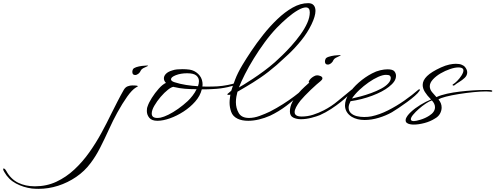

<svg xmlns="http://www.w3.org/2000/svg" viewBox="-583 -747 3138 1216"><path d="M273 -272Q255 -272 255 -292Q255 -300 259 -308Q263 -316 279.5 -321.5Q296 -327 315.5 -329.5Q335 -332 346 -332Q355 -332 355 -331Q355 -329 345 -325Q335 -321 324 -315Q313 -309 309 -301Q304 -288 293.5 -280Q283 -272 273 -272ZM-339 449Q-349 449 -359.5 448.5Q-370 448 -381 447Q-435 440 -482 415Q-529 390 -556 342Q-563 331 -563 324Q-563 320 -560 320Q-552 320 -543 336Q-515 387 -468.5 410Q-422 433 -362 433Q-288 433 -226 404Q-164 375 -112 326.5Q-60 278 -17.5 218Q25 158 59.5 94.5Q94 31 122 -27Q139 -61 160.5 -103Q182 -145 201 -178Q211 -195 226 -200.5Q241 -206 254 -206Q275 -206 282.5 -204.5Q290 -203 290 -201Q290 -199 285 -197Q280 -195 278 -193Q253 -178 222.5 -135Q192 -92 160 -34Q133 15 106.5 73.5Q80 132 51.5 188Q23 244 -10 287Q-47 337 -100.5 373.5Q-154 410 -215 429.5Q-276 449 -339 449Z M414 18Q378 18 362.5 -1Q347 -20 347 -44Q347 -52 348 -59.5Q349 -67 352 -74Q359 -96 378.5 -127Q398 -158 422.5 -185.5Q447 -213 468 -222Q455 -235 455 -251Q455 -266 468 -279.5Q481 -293 508 -301Q522 -306 538.5 -307.5Q555 -309 573 -309Q596 -309 618 -306Q649 -301 672 -279Q695 -257 699 -226Q701 -213 699 -199Q716 -198 733 -198.5Q750 -199 765 -199Q795 -199 827.5 -203.5Q860 -208 887.5 -215Q915 -222 929 -229Q936 -233 940 -233Q944 -233 944 -230Q944 -223 928 -216Q906 -206 860.5 -195.5Q815 -185 765 -183Q752 -182 734 -181.5Q716 -181 695 -181Q685 -140 653.5 -104Q622 -68 579.5 -40.5Q537 -13 493 2.5Q449 18 414 18ZM671 -201Q677 -218 677 -233Q677 -254 660.5 -268.5Q644 -283 602 -283Q562 -283 531 -271Q500 -259 500 -245Q500 -233 523 -226Q557 -215 595.5 -209Q634 -203 671 -201ZM413 0Q418 0 423 -0.5Q428 -1 434 -2Q454 -6 483.5 -20.5Q513 -35 545.5 -58Q578 -81 606 -107Q621 -121 636.5 -141Q652 -161 662 -182Q622 -182 587 -185Q552 -188 524 -195Q523 -194 520 -196Q518 -196 517 -197Q504 -197 481 -179Q458 -161 434.5 -133.5Q411 -106 394.5 -77.5Q378 -49 378 -28Q378 0 413 0Z M989 18Q949 18 922 5Q891 -10 881 -39Q871 -68 871 -96Q871 -111 873 -124.5Q875 -138 876 -148Q872 -146 866 -146Q861 -146 857.5 -148Q854 -150 860 -154Q864 -157 871 -163Q878 -169 882 -173Q890 -200 906 -242.5Q922 -285 952 -335Q974 -372 1008 -423Q1042 -474 1084 -527Q1126 -580 1173.5 -625.5Q1221 -671 1270.5 -699Q1320 -727 1369 -727Q1392 -727 1403.5 -714Q1415 -701 1415 -678Q1415 -645 1390 -593Q1364 -539 1324.5 -490.5Q1285 -442 1243.5 -403Q1202 -364 1169 -335Q1116 -289 1066.5 -255.5Q1017 -222 979 -200Q941 -178 921 -166Q917 -152 914 -134.5Q911 -117 911 -100Q911 -62 929 -31Q947 0 994 0Q1026 0 1061.5 -13Q1097 -26 1126 -40Q1169 -62 1209 -87.5Q1249 -113 1279.5 -136Q1310 -159 1324 -172Q1328 -176 1330 -176Q1331 -176 1331 -174Q1331 -165 1323 -157Q1281 -115 1231.5 -77.5Q1182 -40 1127 -14Q1093 1 1057.5 9.5Q1022 18 989 18ZM930 -193Q938 -197 961.5 -211.5Q985 -226 1018.5 -248Q1052 -270 1088.5 -297Q1125 -324 1158 -353Q1177 -370 1205 -397Q1233 -424 1263 -457.5Q1293 -491 1319.5 -527.5Q1346 -564 1362.5 -600.5Q1379 -637 1379 -669Q1379 -700 1354 -700Q1334 -700 1303 -682Q1272 -664 1237.5 -634.5Q1203 -605 1170 -571Q1130 -529 1093 -478.5Q1056 -428 1024 -376Q992 -324 968 -276.5Q944 -229 930 -193Z M1493 -338Q1475 -338 1475 -358Q1475 -366 1479 -374Q1482 -382 1499 -387.5Q1516 -393 1535.5 -395.5Q1555 -398 1566 -398Q1575 -398 1575 -397Q1575 -395 1565 -391Q1555 -387 1544 -381Q1533 -375 1529 -367Q1524 -354 1513.5 -346Q1503 -338 1493 -338ZM1323 8Q1295 8 1274 -2.5Q1253 -13 1253 -41Q1253 -71 1268 -100Q1283 -129 1304 -153.5Q1325 -178 1345.5 -196.5Q1366 -215 1376 -224Q1367 -226 1379 -242Q1391 -258 1414 -268Q1420 -270 1425 -270Q1436 -270 1447.5 -265Q1459 -260 1459 -251Q1459 -246 1455 -241Q1451 -236 1447 -233Q1439 -227 1422 -212Q1405 -197 1385 -178Q1365 -159 1347.5 -140.5Q1330 -122 1320 -110Q1283 -63 1283 -37Q1283 -9 1328 -9Q1365 -9 1400.5 -20.5Q1436 -32 1467 -48Q1516 -73 1558 -108.5Q1600 -144 1645 -180Q1647 -181 1650 -181Q1653 -181 1653 -178Q1653 -175 1649 -170Q1643 -162 1624 -143.5Q1605 -125 1576.5 -102Q1548 -79 1513.5 -56.5Q1479 -34 1443 -18Q1424 -10 1389.5 -1Q1355 8 1323 8Z M1726 13Q1703 13 1682.5 8Q1662 3 1645 -7Q1623 -21 1612.5 -39.5Q1602 -58 1602 -79Q1602 -114 1626 -152Q1650 -190 1689.5 -224.5Q1729 -259 1773 -282Q1799 -296 1825 -302Q1851 -308 1871 -308Q1904 -308 1914.5 -295.5Q1925 -283 1925 -267Q1925 -248 1913.5 -231Q1902 -214 1880 -197Q1841 -166 1774.5 -141Q1708 -116 1637 -106Q1632 -96 1628.5 -86Q1625 -76 1625 -66Q1625 -44 1639.5 -30.5Q1654 -17 1676.5 -11.5Q1699 -6 1723 -6Q1735 -6 1747 -7Q1759 -8 1769 -10Q1821 -21 1874.5 -48Q1928 -75 1978 -110Q2028 -145 2068 -180Q2070 -181 2073 -181Q2077 -181 2077 -179Q2077 -176 2073 -171Q2066 -159 2044.5 -140Q2023 -121 1995.5 -101Q1968 -81 1942 -63.5Q1916 -46 1899 -36Q1862 -15 1816 -1Q1770 13 1726 13ZM1646 -123Q1669 -128 1701 -136.5Q1733 -145 1767.5 -157.5Q1802 -170 1831 -185.5Q1860 -201 1876 -219Q1892 -236 1892 -254Q1892 -262 1886 -267.5Q1880 -273 1862 -273Q1841 -273 1812 -260Q1783 -247 1751.5 -225Q1720 -203 1692 -176.5Q1664 -150 1646 -123Z M2038 42Q2032 42 2026 41.5Q2020 41 2015 40Q2003 38 1994.5 32Q1986 26 1986 15Q1986 9 1987 6Q1994 -14 2019 -37.5Q2044 -61 2079 -82.5Q2114 -104 2147 -117Q2122 -142 2108 -164.5Q2094 -187 2094 -209Q2094 -238 2121.5 -265Q2149 -292 2210 -320Q2239 -333 2262.5 -338Q2286 -343 2304 -343Q2327 -343 2341 -337Q2355 -331 2361 -324Q2376 -306 2376 -289Q2376 -269 2360 -254Q2344 -239 2325.5 -228Q2307 -217 2298 -209Q2294 -205 2289 -205Q2285 -205 2283.5 -208Q2282 -211 2286 -213Q2297 -219 2312.5 -234.5Q2328 -250 2340 -269Q2352 -288 2352 -301Q2352 -308 2348 -312Q2340 -320 2320 -320Q2298 -320 2267 -309.5Q2236 -299 2207 -282Q2178 -265 2158.5 -243.5Q2139 -222 2139 -201Q2139 -181 2153 -164Q2167 -147 2181 -132Q2209 -145 2248 -153.5Q2287 -162 2330 -167Q2373 -172 2412.5 -174.5Q2452 -177 2482 -177Q2499 -177 2511 -177Q2523 -177 2530 -175Q2535 -173 2535 -171Q2535 -166 2529 -166Q2522 -166 2514.5 -167Q2507 -168 2496 -168Q2463 -168 2417 -163.5Q2371 -159 2324 -151.5Q2277 -144 2241.5 -135Q2206 -126 2194 -117Q2214 -94 2214 -66Q2214 -46 2203.5 -27Q2193 -8 2171 4Q2141 23 2104 32.5Q2067 42 2038 42ZM2038 20Q2051 20 2080.5 11Q2110 2 2135 -14Q2172 -37 2172 -68Q2172 -90 2152 -111Q2136 -106 2113.5 -91Q2091 -76 2069.5 -57Q2048 -38 2033.5 -20.5Q2019 -3 2019 8Q2019 20 2038 20Z"/></svg>

Font: WindSong
Style: Regular
Weight: 400
Designer: Robert E. Leuschke
Foundry: Robert E. Leuschke
Version: Version 1.010; ttfautohint (v1.8.3)